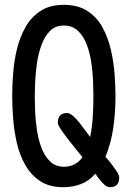

<svg xmlns="http://www.w3.org/2000/svg" viewBox="-20 -783 540 806"><path d="M246.1 2.9Q187.5 2.9 148.9 -22.5Q110.4 -47.9 86.4 -89.8Q62.5 -131.8 50.8 -182.6Q39.1 -233.4 35.2 -284.7Q31.2 -335.9 31.2 -379.9Q31.2 -423.8 35.2 -475.6Q39.1 -527.3 51.3 -577.6Q63.5 -627.9 87.4 -669.9Q111.3 -711.9 150.4 -737.3Q189.5 -762.7 248 -762.7Q306.6 -762.7 346.2 -737.3Q385.7 -711.9 409.2 -669.9Q432.6 -627.9 444.8 -576.7Q457 -525.4 460.9 -473.6Q464.8 -421.9 464.8 -377.9Q464.8 -314.5 456.1 -250Q447.3 -185.5 422.9 -125Q429.7 -117.2 443.4 -100.1Q457 -83 468.8 -65.4Q480.5 -47.9 480.5 -38.1Q480.5 2.9 441.4 2.9Q429.7 2.9 418 -7.8Q406.2 -18.6 396.5 -31.7Q386.7 -44.9 379.9 -53.7Q354.5 -23.4 319.8 -10.3Q285.2 2.9 246.1 2.9ZM249 -83Q296.9 -83 326.2 -123Q320.3 -130.9 303.7 -150.9Q287.1 -170.9 268.6 -194.8Q250 -218.8 236.3 -238.8Q222.7 -258.8 222.7 -267.6Q222.7 -308.6 261.7 -308.6Q272.5 -308.6 286.6 -296.4Q300.8 -284.2 314.5 -266.6Q328.1 -249 339.8 -232.9Q351.6 -216.8 358.4 -208Q367.2 -251 369.6 -295.4Q372.1 -339.8 372.1 -382.8Q372.1 -407.2 370.6 -443.8Q369.1 -480.5 363.3 -520.5Q357.4 -560.5 344.2 -595.7Q331.1 -630.9 307.6 -653.3Q284.2 -675.8 248 -675.8Q211.9 -675.8 189.5 -652.8Q167 -629.9 153.8 -593.3Q140.6 -556.6 134.8 -515.1Q128.9 -473.6 127.4 -436.5Q126 -399.4 126 -376Q126 -352.5 127.4 -315.9Q128.9 -279.3 134.8 -238.8Q140.6 -198.2 153.8 -163.1Q167 -127.9 189.9 -105.5Q212.9 -83 249 -83Z"/></svg>

Font: Kosugi Maru
Style: Regular
Weight: 400
Designer: MOTOYA
Version: Version 4.002